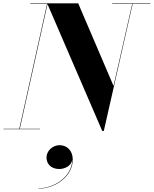

<svg xmlns="http://www.w3.org/2000/svg" viewBox="-58 -770 916 1144"><path d="M-37.5 -2.5V0H180V-2.5H60L225 -745.5L551 10H560.5L732.5 -747.5H838V-750H610.5V-747.5H730L618.5 -258L408 -750H122.5V-747.5H222.5L57 -2.5ZM219 168.5C219 207 247 237 295 237C328.5 237 366 218.5 372.5 183C371 282 266 352 171.5 352V354C269.5 354 375.5 282.5 375.5 180.5C375.5 126.5 340 95 297 95C254.5 95 219 130 219 168.5Z"/></svg>

Font: Bodoni* 72pt
Style: Bold Italic
Weight: 700
Italic angle: -13°
Version: Version 2.3